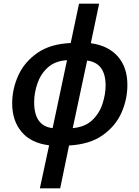

<svg xmlns="http://www.w3.org/2000/svg" viewBox="-20 -780 755 1040"><path d="M196 240H306L354 8Q466 2 536 -47.5Q606 -97 638 -169.5Q670 -242 670 -320Q670 -416 618 -474.5Q566 -533 472 -546L517 -760H408L363 -547Q252 -542 182 -493Q112 -444 79 -371Q46 -298 46 -220Q46 -126 97 -65.5Q148 -5 246 7ZM265 -86Q165 -97 165 -227Q165 -276 182.5 -327.5Q200 -379 239 -414.5Q278 -450 343 -454ZM374 -86 452 -452Q552 -439 552 -317Q552 -270 535.5 -218.5Q519 -167 480 -129.5Q441 -92 374 -86Z"/></svg>

Font: Noto Sans UI Medium
Style: Italic
Weight: 500
Italic angle: -12°
Designer: Monotype Design Team
Foundry: Monotype Imaging Inc.
Version: Version 1.901